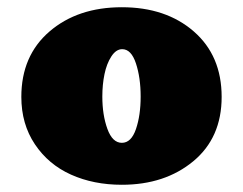

<svg xmlns="http://www.w3.org/2000/svg" viewBox="-20 -504 671 531"><path d="M369 -237Q369 -289 356 -328.5Q343 -368 318 -368Q301 -368 288 -348Q275 -328 269 -299Q263 -270 263 -237Q263 -186 277 -147.5Q291 -109 317 -109Q343 -109 356 -147Q369 -185 369 -237ZM317 7Q239 7 176.5 -21Q114 -49 76.5 -105Q39 -161 39 -236Q39 -350 117 -417Q195 -484 317 -484Q439 -484 516 -417Q593 -350 593 -236Q593 -123 514.5 -58Q436 7 317 7Z"/></svg>

Font: Coiny
Style: Regular
Weight: 400
Version: Version 001.001